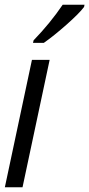

<svg xmlns="http://www.w3.org/2000/svg" viewBox="-36 -786 374 806"><path d="M318.8 -766.1 316.9 -756.8Q296.9 -730 243.7 -682.9Q190.4 -635.7 147.9 -606H102.5L105 -616.7Q175.3 -689.5 227.1 -766.1ZM58.6 0H-15.6L98.1 -534.7H172.4Z"/></svg>

Font: Open Sans Hebrew Condensed
Style: Italic
Weight: 400
Width: 3
Italic angle: -12°
Foundry: Ascender Corporation, Yanek Iontef
Version: Version 2.001;PS 002.001;hotconv 1.0.70;makeotf.lib2.5.58329